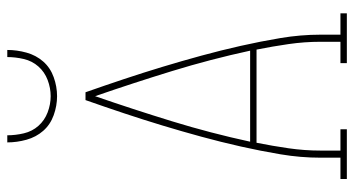

<svg xmlns="http://www.w3.org/2000/svg" viewBox="-248 -748 995 540"><g transform="rotate(-90 250.0 -477.5)"><path d="M17 0V-18H77V-74Q77 -130 86.5 -186.5Q96 -243 108.5 -298.5Q121 -354 136 -409Q151 -464 167.5 -518.5Q184 -573 202 -627Q220 -681 239 -735H261Q280 -681 298 -627Q316 -573 332.5 -518.5Q349 -464 364 -409Q379 -354 391.5 -298.5Q404 -243 413.5 -186.5Q423 -130 423 -74V-18H483V0H343V-18H403V-74Q403 -119 396.5 -164Q390 -209 381 -254H119Q110 -209 103.5 -164Q97 -119 97 -74V-18H157V0ZM378 -272Q354 -383 320.5 -492Q287 -601 250 -708Q213 -601 179.5 -492Q146 -383 122 -272ZM250 -815Q223 -815 196.5 -824.5Q170 -834 152.5 -854Q135 -874 127.5 -901Q120 -928 120 -955H140Q140 -932 145.5 -908.5Q151 -885 166.5 -867.5Q182 -850 204.5 -841.5Q227 -833 250 -833Q273 -833 295.5 -841.5Q318 -850 333.5 -867.5Q349 -885 354.5 -908.5Q360 -932 360 -955H380Q380 -928 372.5 -901Q365 -874 347.5 -854Q330 -834 303.5 -824.5Q277 -815 250 -815Z"/></g></svg>

Font: Iosevka Curly Slab Thin
Style: Regular
Weight: 100
Monospace: yes
Designer: Belleve Invis
Foundry: Belleve Invis
Version: Version 22.1.2; ttfautohint (v1.8.4)